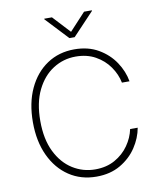

<svg xmlns="http://www.w3.org/2000/svg" viewBox="-100 -1021 925 1110"><g transform="rotate(-10 362.0 -466.0)"><path d="M376.5 9.8Q285.6 9.8 216.1 -36.6Q146.5 -83 107.2 -167Q67.9 -251 67.9 -363.3Q67.9 -476.1 107.2 -560.3Q146.5 -644.5 216.1 -690.9Q285.6 -737.3 376.5 -737.3Q457.5 -737.3 517.1 -702.6Q576.7 -668 612.8 -613.8Q648.9 -559.6 659.2 -500H614.7Q604.5 -550.3 573.5 -594.7Q542.5 -639.2 492.7 -667Q442.9 -694.8 376.5 -694.8Q304.7 -694.8 244.4 -656.5Q184.1 -618.2 147.7 -544.2Q111.3 -470.2 111.3 -363.3Q111.3 -255.9 147.7 -182.1Q184.1 -108.4 244.4 -70.6Q304.7 -32.7 376.5 -32.7Q442.4 -32.7 492.2 -60.5Q542 -88.4 573.2 -133.1Q604.5 -177.7 614.7 -227.5H659.2Q648.9 -168.5 612.8 -114Q576.7 -59.6 517.1 -24.9Q457.5 9.8 376.5 9.8ZM281.7 -941.9 376 -840.3 470.2 -941.9H516.1V-938.5L391.1 -806.2H360.4L236.3 -938.5V-941.9Z"/></g></svg>

Font: Inter Extra Light
Style: Regular
Weight: 200
Designer: Rasmus Andersson
Foundry: rsms
Version: Version 4.000;git-3c8e0fc